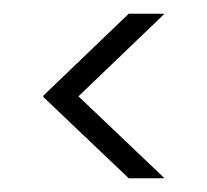

<svg xmlns="http://www.w3.org/2000/svg" viewBox="-20 -471 301 279"><path d="M43 -331V-332L167 -451H218V-450L94 -331ZM167 -212 43 -330V-331H94L218 -213V-212Z"/></svg>

Font: Foldit ExtraLight
Style: Regular
Weight: 250
Version: Version 1.003